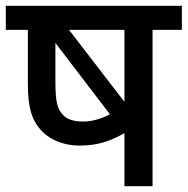

<svg xmlns="http://www.w3.org/2000/svg" viewBox="-20 -642 647 662"><path d="M607 -622H0V-539H76V-354C76 -267 91 -225 125 -189C154 -160 199 -140 255 -140C320 -140 365 -158 409 -183V0H506V-539H607ZM409 -539V-291L218 -539ZM199 -244C178 -265 171 -288 171 -364V-494L359 -248C332 -234 300 -223 268 -223C237 -223 214 -229 199 -244Z"/></svg>

Font: Noto Sans Devanagari UI Medium
Style: Regular
Weight: 500
Designer: Jelle Bosma - Monotype Design Team
Foundry: Monotype Imaging Inc.
Version: Version 2.004